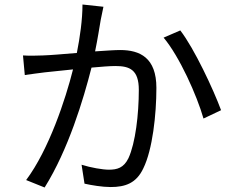

<svg xmlns="http://www.w3.org/2000/svg" viewBox="-20 -807 1040 852"><path d="M346 -787C346 -720 335 -643 321 -572C261 -567 203 -562 170 -561C139 -560 113 -559 82 -561L90 -474C116 -478 156 -483 179 -486C205 -489 253 -494 304 -499C271 -367 197 -143 96 -8L178 25C283 -143 350 -365 386 -507C429 -511 468 -514 492 -514C555 -514 596 -498 596 -408C596 -300 581 -172 550 -105C529 -62 500 -54 463 -54C436 -54 383 -63 342 -76L355 8C386 15 434 23 471 23C536 23 585 6 616 -60C657 -143 674 -299 674 -417C674 -551 601 -585 513 -585C489 -585 448 -582 402 -579C413 -632 422 -690 427 -719C431 -738 435 -759 439 -777ZM706 -640C776 -557 854 -383 883 -281L961 -318C927 -410 842 -592 780 -672Z"/></svg>

Font: Noto Sans CJK SC Regular
Style: Regular
Weight: 400
Designer: Ryoko NISHIZUKA (kana & ideographs); Paul D. Hunt (Latin, Greek & Cyrillic); Wenlong ZHANG (bopomofo); Sandoll Communica
Foundry: Adobe Systems Incorporated
Version: Version 1.004;PS 1.004;hotconv 1.0.82;makeotf.lib2.5.63406